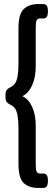

<svg xmlns="http://www.w3.org/2000/svg" viewBox="-20 -788 260 946"><path d="M168 138Q123 138 97 114Q71 90 71 18V-151Q71 -198 64.5 -228.5Q58 -259 33 -271Q20 -277 13.5 -285Q7 -293 7 -308V-322Q7 -337 13.5 -345Q20 -353 33 -359Q58 -372 64.5 -402Q71 -432 71 -479V-648Q71 -719 97 -743.5Q123 -768 168 -768H193Q216 -768 216 -736V-729Q216 -697 194 -697H177Q164 -697 160 -687Q156 -677 156 -651V-462Q156 -407 138.5 -368Q121 -329 90 -314Q121 -300 138.5 -261.5Q156 -223 156 -168V21Q156 46 160 56.5Q164 67 177 67H194Q216 67 216 99V106Q216 138 193 138Z"/></svg>

Font: Asap Condensed Medium
Style: Regular
Weight: 500
Width: 3
Designer: Pablo Cosgaya
Foundry: Omnibus-Type
Version: Version 3.001; ttfautohint (v1.8.4.7-5d5b)